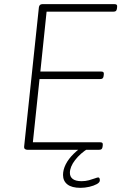

<svg xmlns="http://www.w3.org/2000/svg" viewBox="-20 -720 586 923"><path d="M111 0Q104 0 99.5 -4Q95 -8 96 -15L167 -685Q168 -692 172 -696Q176 -700 183 -700H531Q538 -700 541 -697Q544 -694 543 -686L542 -678Q541 -671 537.5 -667.5Q534 -664 526 -664H204L174 -376H467Q474 -376 477 -373Q480 -370 479 -362L478 -354Q477 -347 473.5 -343.5Q470 -340 462 -340H170L138 -36H462Q469 -36 472 -33Q475 -30 474 -22L473 -14Q472 -7 468.5 -3.5Q465 0 457 0ZM367 183Q325 183 304 166.5Q283 150 283 121Q283 96 296 70Q309 44 334.5 19Q360 -6 395 -27L405 -7Q366 17 341 49.5Q316 82 316 111Q316 130 330 140.5Q344 151 372 151Q391 151 407.5 146.5Q424 142 436 137.5Q448 133 452 133Q456 133 458 136.5Q460 140 460 147Q460 157 445.5 165Q431 173 409.5 178Q388 183 367 183Z"/></svg>

Font: Asap Thin
Style: Italic
Weight: 250
Italic angle: -6°
Designer: Pablo Cosgaya
Foundry: Omnibus-Type
Version: Version 3.001